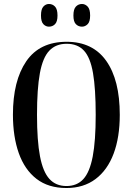

<svg xmlns="http://www.w3.org/2000/svg" viewBox="-20 -935 667 965"><path d="M314 10Q223 10 163.5 -36Q104 -82 74.5 -165Q45 -248 45 -359Q45 -529 112 -627Q179 -725 315 -725Q446 -725 514 -629Q582 -533 582 -358Q582 -245 551 -162.5Q520 -80 460 -35Q400 10 314 10ZM314 0Q367 0 399 -35Q431 -70 446 -148.5Q461 -227 461 -358Q461 -489 447.5 -567.5Q434 -646 402 -680.5Q370 -715 315 -715Q261 -715 228 -680.5Q195 -646 180.5 -567.5Q166 -489 166 -358Q166 -228 181 -149.5Q196 -71 228.5 -35.5Q261 0 314 0ZM392 -801Q374 -801 361.5 -813.5Q349 -826 349 -857Q349 -889 361.5 -902Q374 -915 392 -915Q408 -915 420.5 -902Q433 -889 433 -857Q433 -826 420.5 -813.5Q408 -801 392 -801ZM226 -801Q210 -801 198 -813.5Q186 -826 186 -857Q186 -889 198 -902Q210 -915 226 -915Q244 -915 256.5 -902Q269 -889 269 -857Q269 -826 256.5 -813.5Q244 -801 226 -801Z"/></svg>

Font: Noto Serif Display ExtraCondensed SemiBold
Style: Regular
Weight: 600
Width: 2
Designer: Monotype Design Team
Foundry: Monotype Imaging Inc.
Version: Version 2.009